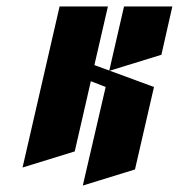

<svg xmlns="http://www.w3.org/2000/svg" viewBox="-20 -520 555 596"><path d="M165 -500H315L273 -318L458 -250L399 6L237 56L308 -250L262 -268L212 -50L50 0ZM319 -300 365 -500H515L481 -350Z"/></svg>

Font: SOV_Meka
Style: Italic
Weight: 400
Italic angle: -13°
Version: Version 1.00